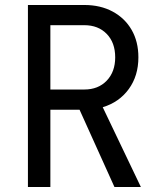

<svg xmlns="http://www.w3.org/2000/svg" viewBox="-20 -750 640 770"><path d="M92 0V-730H318Q383 -730 432 -703.5Q481 -677 508 -630Q535 -583 535 -520Q535 -446 496.5 -393Q458 -340 392 -320L545 0H439L299 -310H182V0ZM182 -391H318Q374 -391 408 -426.5Q442 -462 442 -520Q442 -579 408 -614Q374 -649 318 -649H182Z"/></svg>

Font: Liga JetBrainsMono Nerd Font
Style: Regular
Weight: 400
Designer: Philipp Nurullin, Konstantin Bulenkov
Foundry: JetBrains
Version: Version 2.225; ttfautohint (v1.8.3)